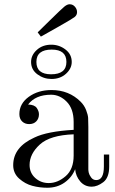

<svg xmlns="http://www.w3.org/2000/svg" viewBox="-20 -871 540 902"><path d="M42 -95Q42 -180 142 -225Q202 -254 326 -261V-298Q326 -360 293.5 -393Q261 -426 220 -426Q147 -426 112 -380Q142 -379 152.5 -364Q163 -349 163 -334Q163 -314 150.5 -301Q138 -288 117 -288Q97 -288 84 -300.5Q71 -313 71 -335Q71 -384 115 -416Q159 -448 222 -448Q304 -448 359 -393Q376 -376 384.5 -354Q393 -332 394 -317.5Q395 -303 395 -275V-75Q395 -69 397 -59.5Q399 -50 408 -37.5Q417 -25 432 -25Q468 -25 468 -89V-145H493V-89Q493 -36 465 -15Q437 6 411 6Q378 6 357 -18.5Q336 -43 333 -76Q318 -38 283.5 -13.5Q249 11 202 11Q166 11 132 2Q98 -7 70 -32Q42 -57 42 -95ZM119 -96Q119 -59 145.5 -35Q172 -11 209 -11Q251 -11 288.5 -43.5Q326 -76 326 -140V-240Q215 -236 167 -192Q119 -148 119 -96ZM126 -580Q126 -612 153 -636.5Q180 -661 221 -661Q258 -661 287.5 -638.5Q317 -616 317 -580Q317 -549 290 -524.5Q263 -500 222 -500Q185 -500 155.5 -522Q126 -544 126 -580ZM220 -522Q292 -522 292 -580Q292 -638 223 -638Q151 -638 151 -580Q151 -522 220 -522ZM157 -719Q180 -741 214 -775Q269 -829 282.5 -840Q296 -851 307 -851Q322 -851 332 -839.5Q342 -828 342 -814Q342 -800 330.5 -791Q319 -782 259 -748Q231 -732 213 -722Q191 -709 172 -699Z"/></svg>

Font: CMU Serif
Style: Roman
Weight: 500
Version: Version 0.7.0